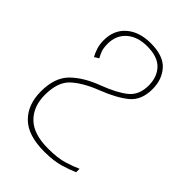

<svg xmlns="http://www.w3.org/2000/svg" viewBox="-226 -640 982 982"><g transform="rotate(45 265.5 -149.0)"><path d="M273 -538Q190 -538 140.5 -495Q91 -452 91 -378Q91 -349 98.5 -325.5Q106 -302 117 -282L141 -297Q134 -308 126 -328Q118 -348 118 -379Q118 -441 159.5 -477.5Q201 -514 271 -514Q346 -514 382 -476.5Q418 -439 418 -377Q418 -309 374.5 -273Q331 -237 244 -204Q153 -170 101 -118Q49 -66 49 34Q49 129 105 184.5Q161 240 279 240Q347 240 393.5 226Q440 212 469 199V174Q441 187 396.5 201Q352 215 282 215Q177 215 126.5 165.5Q76 116 76 32Q76 -61 123 -104.5Q170 -148 257 -182Q347 -217 396 -257.5Q445 -298 445 -378Q445 -447 404.5 -492.5Q364 -538 273 -538Z"/></g></svg>

Font: Noto Sans UI Thin
Style: Regular
Weight: 250
Designer: Monotype Design Team
Foundry: Monotype Imaging Inc.
Version: Version 1.901